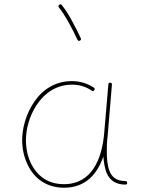

<svg xmlns="http://www.w3.org/2000/svg" viewBox="-20 -876 679 897"><path d="M278.8 -15.6C242.2 -15.6 210.9 -24.4 185.1 -41.5C133.8 -76.2 105.5 -136.7 101.6 -204.6C101.1 -209.5 101.1 -214.4 101.1 -219.2C101.1 -271.5 116.2 -334 153.3 -388.7C190.4 -443.4 245.6 -480.5 317.4 -480.5C358.4 -480.5 389.6 -465.8 408.7 -452.6C410.6 -451.2 412.6 -450.7 414.6 -450.7C417 -450.7 419.4 -452.1 420.9 -455.1C421.9 -456.5 422.4 -458.5 422.4 -460C422.4 -462.9 420.9 -465.3 417.5 -467.3C396.5 -481 361.3 -497.1 316.4 -497.1C238.3 -497.1 178.2 -457.5 139.2 -399.4C99.6 -340.8 83.5 -274.4 83.5 -219.2C83.5 -214.4 83.5 -209.5 84 -204.6C85.9 -168.9 94.7 -135.3 110.4 -104C141.1 -41 198.2 1 279.8 1C381.3 1 435.5 -64.9 462.9 -145V-143.1C464.4 -122.6 467.8 -102.5 473.1 -82.5C484.4 -43 511.2 -13.7 565.9 -13.7C571.3 -13.7 574.2 -16.1 574.2 -20.5V-22C573.7 -27.3 570.3 -30.3 564.9 -30.3C497.1 -30.3 483.4 -81.5 479.5 -143.1C479 -152.8 479 -162.6 479 -172.9C479 -189.9 479.5 -207.5 481 -225.1V-225.6C482.4 -234.4 483.4 -243.2 483.9 -252.4L502.9 -480.5V-481.9C502.9 -486.3 500.5 -489.3 495.1 -489.7H493.7C489.3 -489.7 486.8 -487.3 486.3 -482.4L466.8 -254.4C456.5 -135.7 410.6 -15.6 278.8 -15.6ZM256.8 -853.5C254.4 -851.1 252.9 -849.1 252.9 -846.7C252.9 -845.2 253.9 -843.3 255.4 -841.3C269.5 -823.2 284.7 -799.8 300.8 -771C316.9 -742.2 330.6 -715.3 341.8 -690.4C343.3 -687 345.7 -685.1 348.6 -685.1C350.1 -685.1 351.6 -685.5 353 -686C356.4 -687.5 358.4 -689.9 358.4 -692.9C358.4 -694.3 357.9 -695.8 357.4 -697.3C346.2 -722.2 332 -749.5 315.9 -779.3C299.8 -809.1 284.2 -833 269 -852.1C266.6 -854.5 264.6 -856 262.2 -856C260.7 -856 258.8 -855 256.8 -853.5Z"/></svg>

Font: Mikhak Thin
Style: Regular
Weight: 100
Designer: Amin Abedi
Version: Version 3.2